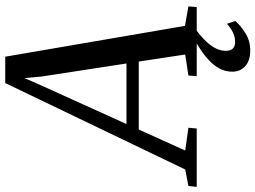

<svg xmlns="http://www.w3.org/2000/svg" viewBox="-210 -644 997 750"><g transform="rotate(-90 289.0 -269.5)"><path d="M-66.5 0 -63 -32.5 1.5 -45 339 -748H442L562.5 -46L638.5 -32.5L636 0H366L368.5 -32.5L450.5 -45L423 -226.5H157.5L75.5 -45L164.5 -32.5L161.5 0ZM179 -274.5H415.5L364.5 -606.5L358.5 -673L332.5 -613.5ZM464 209Q426 208.5 404.8 189.2Q383.5 170 383.5 139Q383.5 112.5 395.2 90.2Q407 68 426 49.8Q445 31.5 468 16.2Q491 1 513.5 -12L537.5 -24L556.5 -10Q530 9 509.2 29Q488.5 49 476.8 70Q465 91 465 113Q464.5 132 473.8 141Q483 150 499.5 150Q517.5 150 535.2 142Q553 134 570.5 118L581.5 150.5Q563.5 172 533 190.8Q502.5 209.5 464 209Z"/></g></svg>

Font: Merriweather 60pt
Style: Italic
Weight: 400
Italic angle: -7.8°
Version: Version 2.101